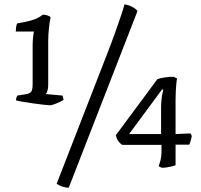

<svg xmlns="http://www.w3.org/2000/svg" viewBox="-20 -774 928 888"><path d="M211 -287Q204 -287 183 -289.5Q162 -292 135.5 -295.5Q109 -299 86.5 -303Q64 -307 54 -310Q54 -316 56 -322.5Q58 -329 60 -332L99 -338Q117 -341 124 -349.5Q131 -358 131 -387V-565Q131 -583 133 -601.5Q135 -620 137 -628H53Q53 -637 54.5 -648.5Q56 -660 60 -666Q94 -671 124.5 -679.5Q155 -688 178 -706Q188 -706 198.5 -703Q209 -700 214 -694Q210 -677 206.5 -645Q203 -613 203 -584V-381Q203 -368 200 -356.5Q197 -345 192 -339L269 -332Q270 -329 271.5 -324Q273 -319 274 -312Q259 -303 239.5 -295Q220 -287 211 -287ZM298 94Q282 94 267 88.5Q252 83 242 76L471 -513Q493 -569 510 -616.5Q527 -664 539 -699.5Q551 -735 556 -754Q578 -750 594 -741Q610 -732 616 -723ZM730 2Q728 2 723 -0.5Q718 -3 714 -5Q717 -13 722 -31.5Q727 -50 727 -70V-104H545Q538 -108 528.5 -120Q519 -132 516 -149L708 -408Q721 -413 742.5 -416Q764 -419 783 -419L799 -411Q797 -403 795.5 -387Q794 -371 793 -352Q792 -333 792 -312V-154L861 -157L867 -146Q866 -138 862.5 -125Q859 -112 855 -105H792V-10Q786 -7 775 -4.5Q764 -2 752 0Q740 2 730 2ZM577 -154H725V-275Q725 -292 726.5 -308.5Q728 -325 730.5 -338Q733 -351 735 -358L730 -361Z"/></svg>

Font: Texturina Medium 12pt Light
Style: Regular
Weight: 300
Version: Version 1.002